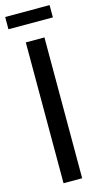

<svg xmlns="http://www.w3.org/2000/svg" viewBox="-149 -867 473 906"><g transform="rotate(-15 87.5 -414.5)"><path d="M42 0V-688H133V0ZM-21 -769V-829H196V-769Z"/></g></svg>

Font: Saira Ultra Condensed SemiBold
Style: Regular
Weight: 600
Width: 1
Designer: Hector Gatti with collaboration of the Omnibus-Type team
Foundry: Omnibus-Type
Version: Version 1.001; ttfautohint (v1.8)